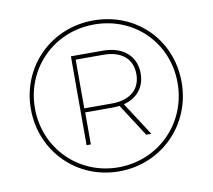

<svg xmlns="http://www.w3.org/2000/svg" viewBox="-78 -792 980 885"><g transform="rotate(-10 412.0 -350.0)"><path d="M411 -16C223 -16 78 -164 78 -350C78 -536 223 -684 413 -684C603 -684 746 -540 746 -352C746 -164 599 -16 411 -16ZM431 -539C516 -539 566 -497 566 -425C566 -353 516 -311 431 -311H302V-539ZM411 3C610 3 765 -153 765 -352C765 -551 614 -703 413 -703C212 -703 59 -547 59 -350C59 -153 212 3 411 3ZM303 -292H433C444 -292 454 -293 464 -294L562 -142H586L485 -298C548 -314 586 -360 586 -425C586 -506 527 -558 433 -558H283V-142H303Z"/></g></svg>

Font: Montserrat-Alt1 Thin
Style: Regular
Weight: 100
Designer: Differentunic
Foundry: Differentunic
Version: Version 7.222